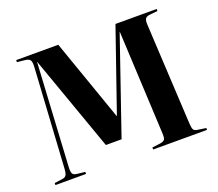

<svg xmlns="http://www.w3.org/2000/svg" viewBox="-121 -900 1217 1071"><g transform="rotate(-20 487.5 -365.0)"><path d="M36.1 0V-12.2L82 -18.1Q100.1 -20 106.9 -31Q113.8 -42 115.2 -70.8L150.9 -661.1Q152.3 -689 145.5 -699.5Q138.7 -710 116.2 -712.9L68.8 -717.8V-730H318.8L488.8 -245.1H490.2L658.2 -730H902.8V-717.8L856 -712.9Q837.4 -711.4 829.8 -701.4Q822.3 -691.4 824.2 -663.1L856 -65.9Q857.4 -39.1 863.5 -29.5Q869.6 -20 889.2 -18.1L936 -11.2V0H616.2V-12.2L664.1 -18.1Q684.6 -21.5 690.9 -29.8Q697.3 -38.1 695.8 -67.9L666 -680.2H665L470.2 -113.8H377L175.8 -680.2H174.8L140.1 -67.9Q138.7 -40 144.8 -29.5Q150.9 -19 172.9 -17.1L217.8 -12.2V0Z"/></g></svg>

Font: Display Regular
Style: Bold
Weight: 700
Designer: Latin by Veronika Burian and Jose Scaglione. Greek by Irene Vlachou. Cyrillic by Vera Evstafieva.
Foundry: TypeTogether
Version: Version 3.002